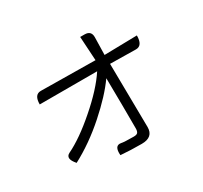

<svg xmlns="http://www.w3.org/2000/svg" viewBox="-161 -1002 1323 1251"><g transform="rotate(-30 500.0 -377.0)"><path d="M583 -598 572 -779H605Q655 -779 654 -729L651 -598L897 -603Q897 -527 847 -527L653 -530Q658 -117 659 -51Q659 25 572 25Q486 25 414 19Q408 -55 456 -47Q477 -42 551 -42Q572 -42 580 -51Q588 -61 588 -82Q588 -253 585 -461Q519 -367 396 -258Q273 -149 142 -80Q91 -138 134 -160Q236 -209 363 -320Q491 -431 556 -530H124Q124 -603 174 -603Z"/></g></svg>

Font: Swei Half Moon CJK TC
Style: DemiLight
Weight: 350
Version: Version 2.125